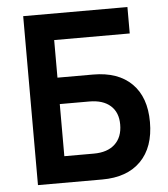

<svg xmlns="http://www.w3.org/2000/svg" viewBox="-51 -739 688 785"><g transform="rotate(-5 293.0 -346.5)"><path d="M73.2 0V-693.4H501V-585H190.9V-430.7H336.9Q439.5 -430.7 495.6 -375Q551.8 -319.3 551.8 -217.3Q551.8 -113.8 495.6 -56.9Q439.5 0 336.9 0ZM190.9 -108.4H312Q368.2 -108.4 398.9 -137.2Q429.7 -166 429.7 -217.8Q429.7 -267.6 398.9 -294.9Q368.2 -322.3 312 -322.3H190.9Z"/></g></svg>

Font: Cascadia Mono NF SemiBold
Style: Regular
Weight: 600
Monospace: yes
Designer: Aaron Bell
Foundry: Saja Typeworks
Version: Version 2404.023; ttfautohint (v1.8.4)